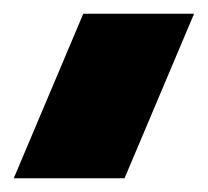

<svg xmlns="http://www.w3.org/2000/svg" viewBox="-43 -56 302 279"><path d="M-23 203 78 -36H239L138 203Z"/></svg>

Font: MuseoModerno Thin Black
Style: Regular
Weight: 900
Version: Version 1.002